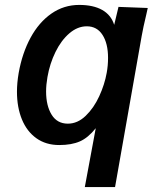

<svg xmlns="http://www.w3.org/2000/svg" viewBox="-20 -580 640 781"><path d="M221 10Q167 10 128.2 -17.5Q89.5 -45 69.2 -94.2Q49 -143.5 49 -207Q49 -242.5 56 -283.5Q70.5 -364.5 104.5 -427Q138.5 -489.5 189.2 -524.8Q240 -560 302 -560Q359.5 -560 395.8 -539.5Q432 -519 444.5 -479L462 -552L581 -547.5L575 -520.5Q562 -466.5 556.5 -434.5L448 181H325L369.5 -58.5Q338.5 -19.5 304.8 -4.8Q271 10 221 10ZM414 -283.5Q419.5 -313 419.5 -344.5Q419.5 -403 397 -438Q374.5 -473 333 -473Q295.5 -473 262.2 -444.5Q229 -416 205.8 -368.8Q182.5 -321.5 173 -266.5Q167.5 -235 167.5 -208Q167.5 -150 190 -113.5Q212.5 -77 256 -77Q295.5 -77 328.5 -108.8Q361.5 -140.5 383.5 -188.2Q405.5 -236 414 -283.5Z"/></svg>

Font: JuliaMono BoldItalic
Style: Regular
Weight: 700
Italic angle: -9°
Monospace: yes
Designer: cormullion
Foundry: corm
Version: Version 0.049; ttfautohint (v1.8.4)